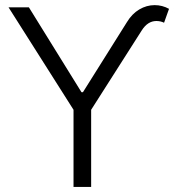

<svg xmlns="http://www.w3.org/2000/svg" viewBox="-20 -736 689 756"><path d="M93.8 -707 300.8 -373H306.6L479.5 -648.4Q499.5 -681.6 528.3 -698.7Q557.1 -715.8 588.9 -715.8Q619.1 -715.8 645.5 -701.2L626 -646.5Q612.3 -653.3 595.7 -653.3Q561.5 -653.3 538.1 -616.2L338.9 -303.7V0H269.5V-303.7L13.7 -707Z"/></svg>

Font: Pretendard GOV Light
Style: Regular
Weight: 300
Designer: Base glyphs from Inter by Rasmus Andersson; Hangeul glyphs from Noto Sans CJK(Source Han Sans) by Jang Soo-young and Kan
Foundry: Kil Hyung-jin
Version: Version 1.309